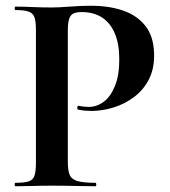

<svg xmlns="http://www.w3.org/2000/svg" viewBox="-20 -648 593 668"><path d="M216 -85Q216 -55 222.5 -39.5Q229 -24 250 -18Q271 -12 312 -12Q315 -12 315 -6Q315 0 312 0Q280 0 242.5 -1Q205 -2 161 -2Q125 -2 92.5 -1Q60 0 34 0Q31 0 31 -6Q31 -12 34 -12Q65 -12 80 -17Q95 -22 100 -37Q105 -52 105 -81V-544Q105 -573 100 -587.5Q95 -602 80 -607.5Q65 -613 34 -613Q31 -613 31 -619Q31 -625 34 -625Q60 -625 92 -623.5Q124 -622 160 -622Q184 -622 223 -625Q262 -628 296 -628Q359 -628 407.5 -611.5Q456 -595 485 -559Q514 -523 516 -464Q518 -413 499.5 -375Q481 -337 448.5 -312Q416 -287 376.5 -274.5Q337 -262 298 -262Q288 -262 275.5 -263Q263 -264 251 -267Q248 -268 249 -274.5Q250 -281 254 -280Q262 -278 272 -277Q282 -276 288 -276Q317 -276 341 -294Q365 -312 380 -349Q395 -386 395 -441Q395 -494 380 -530.5Q365 -567 336 -586.5Q307 -606 264 -606Q246 -606 235.5 -601Q225 -596 220.5 -582Q216 -568 216 -542Z"/></svg>

Font: Cormorant Infant Light
Style: Regular
Weight: 300
Designer: Christian Thalmann (Catharsis Fonts)
Foundry: Catharsis Fonts
Version: Version 4.001